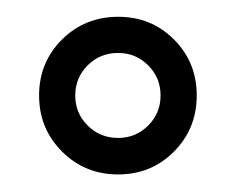

<svg xmlns="http://www.w3.org/2000/svg" viewBox="-20 -563 274 223"><path d="M117.2 -360.4Q78.6 -360.4 52 -387Q25.4 -413.6 25.4 -452.1Q25.4 -490.7 52 -517.1Q78.6 -543.5 117.2 -543.5Q155.8 -543.5 182.1 -517.1Q208.5 -490.7 208.5 -452.1Q208.5 -413.6 182.1 -387Q155.8 -360.4 117.2 -360.4ZM117.2 -402.8Q137.7 -402.8 152.1 -417.2Q166.5 -431.6 166.5 -452.1Q166.5 -472.7 152.1 -487.1Q137.7 -501.5 117.2 -501.5Q96.2 -501.5 81.8 -487.1Q67.4 -472.7 67.4 -452.1Q67.4 -431.6 81.8 -417.2Q96.2 -402.8 117.2 -402.8Z"/></svg>

Font: Harmattan
Style: Regular
Weight: 400
Designer: George W. Nuss III and SIL International
Foundry: SIL International
Version: Version 4.000